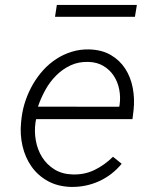

<svg xmlns="http://www.w3.org/2000/svg" viewBox="-20 -735 627 765"><path d="M263.2 9.8Q210 8.3 170.4 -13.7Q130.9 -35.6 105.7 -71.3Q80.6 -106.9 69.8 -152.8Q59.1 -198.7 64 -247.6L66.4 -269Q70.8 -302.7 82.3 -335.9Q93.8 -369.1 111.3 -399.4Q128.9 -429.7 152.3 -455.6Q175.8 -481.4 204.3 -500Q232.9 -518.6 266.1 -528.8Q299.3 -539.1 335.9 -538.1Q386.2 -536.6 421.9 -515.6Q457.5 -494.6 479.2 -460.9Q501 -427.2 509 -384.3Q517.1 -341.3 512.2 -295.9L507.8 -260.3H124L121.6 -248.5Q116.2 -211.4 122.8 -174.8Q129.4 -138.2 147.9 -108.6Q166.5 -79.1 196.5 -60.3Q226.6 -41.5 267.6 -40Q315.9 -38.1 356.2 -57.6Q396.5 -77.1 430.2 -110.4L464.8 -82.5Q426.8 -36.6 374.5 -12.9Q322.3 10.7 263.2 9.8ZM333 -488.3Q293.5 -489.7 261.2 -474.6Q229 -459.5 203.9 -434.3Q178.7 -409.2 160.6 -376.5Q142.6 -343.8 131.3 -310.1L455.1 -309.6L456.5 -316.9Q460.9 -348.1 455.1 -378.4Q449.2 -408.7 433.3 -432.9Q417.5 -457 392.1 -472.2Q366.7 -487.3 333 -488.3ZM517.6 -668H199.2L206.5 -715.3H525.4Z"/></svg>

Font: Roboto Mono Light
Style: Italic
Weight: 300
Designer: Google
Version: Version 2.000985; 2015; ttfautohint (v1.3)